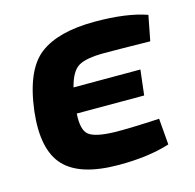

<svg xmlns="http://www.w3.org/2000/svg" viewBox="-82 -588 694 685"><g transform="rotate(-15 265.0 -246.0)"><path d="M516 -478 498 -385Q382 -387 329 -387Q261 -387 233 -370Q205 -353 191 -297H438L427 -204H178Q174 -144 197 -125.5Q220 -107 291 -105Q349 -104 457 -110L465 -13Q387 12 277 12Q134 12 76 -50Q18 -112 34 -251Q52 -399 120.5 -451.5Q189 -504 325 -504Q442 -504 516 -478Z"/></g></svg>

Font: Ezarion
Style: Bold Italic
Weight: 700
Italic angle: -8°
Designer: Natanael Gama
Version: Version 1.001;PS 001.001;hotconv 1.0.70;makeotf.lib2.5.58329